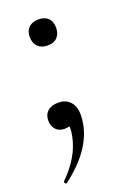

<svg xmlns="http://www.w3.org/2000/svg" viewBox="-112 -410 446 637"><g transform="rotate(-20 111.0 -91.5)"><path d="M9 180Q6 180 4 176Q2 172 5 170Q68 108 81 39Q84 24 84 13Q84 -11 73 -19L102 -31Q104 8 67 8Q46 8 35 -4.5Q24 -17 24 -36Q24 -57 37.5 -69Q51 -81 75 -81Q101 -81 116.5 -64.5Q132 -48 132 -17Q132 -3 129 14Q113 102 12 179Q11 180 9 180ZM61 -318Q61 -339 73.5 -351Q86 -363 108 -363Q130 -363 142 -351Q154 -339 154 -318Q154 -296 142 -283.5Q130 -271 108 -271Q86 -271 73.5 -283.5Q61 -296 61 -318Z"/></g></svg>

Font: Cormorant Infant Medium
Style: Italic
Weight: 500
Italic angle: -10°
Designer: Christian Thalmann (Catharsis Fonts)
Foundry: Catharsis Fonts
Version: Version 4.000